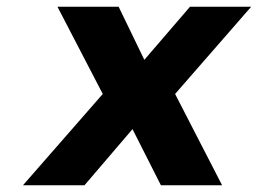

<svg xmlns="http://www.w3.org/2000/svg" viewBox="-20 -548 763 568"><path d="M407 -371 331 -528H150L284 -270L48 0H230L372 -166L456 0H637L498 -270L723 -528H542Z"/></svg>

Font: Asimov
Style: XWidIt
Weight: 500
Designer: Google
Version: Version 2.000980; 2014